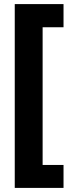

<svg xmlns="http://www.w3.org/2000/svg" viewBox="-20 -751 351 937"><path d="M290 166H52V-731H290V-618H188V54H290Z"/></svg>

Font: Noto Sans Lao Condensed ExtraBold
Style: Regular
Weight: 800
Width: 3
Designer: Monotype Design Team
Foundry: Monotype Imaging Inc.
Version: Version 2.003; ttfautohint (v1.8.4.7-5d5b)